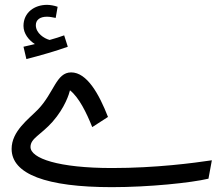

<svg xmlns="http://www.w3.org/2000/svg" viewBox="-20 -752 926 793"><path d="M89 -508C140 -521 214 -542 260 -559L245 -606C228 -600 208 -593 185 -587C162 -593 128 -615 128 -648C128 -670 145 -683 174 -683C187 -683 198 -680 210 -678L218 -724C204 -729 187 -732 174 -732C123 -732 77 -701 77 -645C77 -613 99 -586 124 -570C110 -567 97 -563 77 -559ZM442 21C596 21 769 3 841 -14L855 -90C781 -79 625 -58 443 -58C221 -58 106 -98 106 -145C106 -181 148 -194 197 -249C249 -308 266 -366 269 -379C306 -350 337 -287 361 -227L426 -269C389 -364 339 -453 274 -453C212 -453 204 -370 137 -300C97 -259 28 -210 28 -137C28 -33 171 21 442 21Z"/></svg>

Font: Noto Sans Arabic UI SmCn
Style: Regular
Weight: 400
Width: 4
Designer: Monotype Design Team, Nadine Chahine and Nizar Qandah
Foundry: Monotype Imaging Inc.
Version: Version 2.010